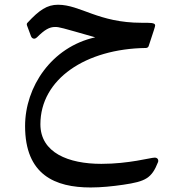

<svg xmlns="http://www.w3.org/2000/svg" viewBox="-20 -452 759 826"><path d="M510.2 342.8C606.4 328.6 632.3 315.4 660.2 244.6C663.1 232.9 655.8 226.1 645.5 226.1C627.9 226.1 535.1 252.9 416 252.9C274.4 252.9 153.8 205.1 153.8 82.5C153.8 -111.8 348.6 -242.2 607.9 -245.6C613.3 -245.6 618.2 -249 619.6 -253.9C642.1 -321.8 647.5 -337.9 647.5 -342.8C647.5 -355 624.5 -354 589.4 -354C402.3 -354 326.2 -431.6 229.5 -431.6C182.6 -431.6 148.9 -408.7 98.6 -354.5C94.7 -350.6 94.7 -347.7 96.2 -342.3L113.3 -296.4C115.7 -289.6 121.1 -285.6 126.9 -285.6C130.8 -285.6 135.2 -287.6 138.7 -291C172.4 -324.7 192.9 -335.9 216.8 -335.9C235.8 -335.9 240.2 -334 389.6 -291.5C201.7 -249.5 87.9 -78.6 87.9 90.3C87.9 300.3 216.8 354.5 370.1 354.5C415.5 354.5 463.4 349.6 510.2 342.8Z"/></svg>

Font: Pfont
Style: Regular
Weight: 400
Designer: Damoon Khanjanzadeh
Foundry: pfont
Version: Version 1.000;PS 000.300;hotconv 1.0.88;makeotf.lib2.5.64775